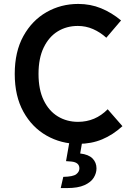

<svg xmlns="http://www.w3.org/2000/svg" viewBox="-20 -721 687 977"><path d="M55 -345Q55 -458 99 -537.5Q143 -617 216.5 -659Q290 -701 378 -701Q440 -701 494 -679Q548 -657 596 -617L521 -529Q490 -557 453.5 -573Q417 -589 376 -589Q319 -589 274 -561.5Q229 -534 202.5 -479.5Q176 -425 176 -345Q176 -265 202.5 -210.5Q229 -156 274.5 -128.5Q320 -101 377 -101Q465 -101 528 -165L603 -79Q555 -35 500 -12Q445 11 379 11Q291 11 217 -31Q143 -73 99 -152.5Q55 -232 55 -345ZM289 236 302 179Q352 178 368 165.5Q384 153 384 136Q384 105 343 101L316 99L336 -15L400 -9L388 60Q431 65 451 85.5Q471 106 471 136Q471 160 457 183Q443 206 410 221Q377 236 321 236Z"/></svg>

Font: Radio Canada Medium
Style: Regular
Weight: 500
Designer: Charles Daoud, Etienne Aubert Bonn, Alexandre Saumier Demers, Jacques Le Bailly
Foundry: Radio-Canada
Version: Version 2.104; ttfautohint (v1.8.4.7-5d5b);gftools[0.9.28.de